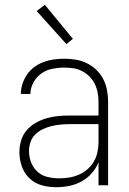

<svg xmlns="http://www.w3.org/2000/svg" viewBox="-20 -773 540 801"><path d="M214 8Q184 8 154.5 0Q125 -8 103 -29Q81 -50 71 -79Q61 -108 61 -138Q61 -163 68 -186.5Q75 -210 90.5 -228.5Q106 -247 127.5 -259.5Q149 -272 172 -279Q195 -286 219.5 -288.5Q244 -291 268 -291H391V-348Q391 -367 387.5 -386Q384 -405 375.5 -422.5Q367 -440 353.5 -453.5Q340 -467 323 -476Q306 -485 287 -488Q268 -491 248 -491Q223 -491 198 -486Q173 -481 152.5 -466.5Q132 -452 119.5 -429Q107 -406 107 -381H67Q67 -403 74 -424Q81 -445 93.5 -463Q106 -481 124 -494Q142 -507 162.5 -514.5Q183 -522 204.5 -525Q226 -528 248 -528Q273 -528 297 -524Q321 -520 343 -509Q365 -498 382.5 -481Q400 -464 411 -442.5Q422 -421 426.5 -396.5Q431 -372 431 -348V0H391V-96Q381 -71 362.5 -50Q344 -29 320 -16Q296 -3 269 2.5Q242 8 214 8ZM227 -29Q248 -29 269 -32.5Q290 -36 309.5 -44.5Q329 -53 345 -67Q361 -81 371.5 -99Q382 -117 386.5 -138Q391 -159 391 -180V-255H268Q249 -255 230 -253Q211 -251 193 -246.5Q175 -242 157.5 -233.5Q140 -225 126.5 -211.5Q113 -198 107 -179.5Q101 -161 101 -142Q101 -118 110 -95Q119 -72 137 -56Q155 -40 179 -34.5Q203 -29 227 -29ZM257 -589 133 -727 167 -753 284 -611Z"/></svg>

Font: Iosevka SS04 Extralight
Style: Regular
Weight: 200
Monospace: yes
Designer: Belleve Invis
Foundry: Belleve Invis
Version: Version 19.0.0; ttfautohint (v1.8.4)